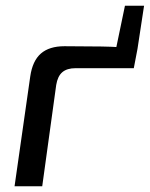

<svg xmlns="http://www.w3.org/2000/svg" viewBox="-20 -653 525 673"><path d="M206 -491Q270 -491 336 -490Q402 -489 462 -482L449 -414H245Q215 -414 198.5 -400Q182 -386 177 -355L128 0H31L86 -385Q94 -440 123.5 -465.5Q153 -491 206 -491ZM485 -633 462 -482 382 -460 418 -633Z"/></svg>

Font: Exo 2 Medium
Style: Italic
Weight: 500
Italic angle: -8°
Designer: Natanael Gama
Foundry: Natanael Gama
Version: Version 2.010